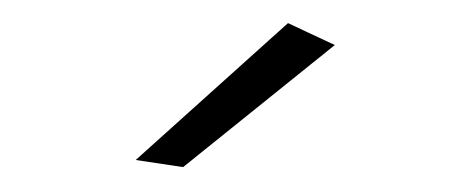

<svg xmlns="http://www.w3.org/2000/svg" viewBox="-20 -762 390 162"><path d="M134.5 -621 94.5 -627 223 -742.5 262.5 -724Z"/></svg>

Font: Argentum Novus ExtraLight
Style: Regular
Weight: 250
Designer: Julieta Ulanovsky (font) & Cristiano Sobral (main changes)
Foundry: Julieta Ulanovsky (font) & Cristiano Sobral (main changes)
Version: Version 3.00;November 27, 2020;FontCreator 13.0.0.2655 64-bi